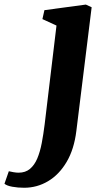

<svg xmlns="http://www.w3.org/2000/svg" viewBox="-140 -584 472 860"><path d="M202 2.5Q192 84.5 158.5 141.2Q125 198 75.5 227.5Q26 257 -32 257Q-60 257 -84.8 252.5Q-109.5 248 -120 239L-100.5 183Q-93.5 185 -80 187.2Q-66.5 189.5 -57 189.5Q-26 189.5 -5.8 172.5Q14.5 155.5 27 125.8Q39.5 96 47 56.8Q54.5 17.5 60 -27L113 -469.5L50 -498.5L59 -538.5L244.5 -563.5L270.5 -551.5Z"/></svg>

Font: Merriweather 28pt ExtraBold
Style: Italic
Weight: 800
Italic angle: -7.8°
Version: Version 2.101